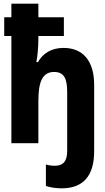

<svg xmlns="http://www.w3.org/2000/svg" viewBox="-20 -780 570 1046"><path d="M316 246C436 246 493 175 493 44V-318C493 -448 432 -519 326 -519C258 -519 212 -487 187 -442H178C184 -472 189 -519 189 -568V-584H328V-686H189V-760H42V-686H3V-584H42V0H189V-230C189 -334 211 -388 275 -388C331 -388 346 -348 346 -279V42C346 99 324 123 279 123C264 123 245 121 230 116V233C255 242 289 246 316 246Z"/></svg>

Font: Noto Sans Mono Condensed ExtraBold
Style: Regular
Weight: 800
Width: 3
Designer: Monotype Design Team
Foundry: Monotype Imaging Inc.
Version: Version 2.014